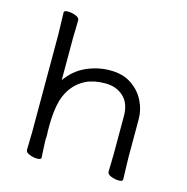

<svg xmlns="http://www.w3.org/2000/svg" viewBox="-106 -808 890 916"><g transform="rotate(15 339.5 -350.0)"><path d="M177 -2Q177 8 158 8Q139 8 119.5 0.5Q100 -7 100 -20L102 -108V-591L99 -698Q99 -708 118 -708Q137 -708 156.5 -700.5Q176 -693 176 -680L174 -591V-384Q212 -438 268.5 -463.5Q325 -489 387 -489Q449 -489 491.5 -460.5Q534 -432 555.5 -388.5Q577 -345 577 -300V-108L580 -2Q580 8 561 8Q542 8 522.5 0.5Q503 -7 503 -20L505 -108V-296Q505 -357 470 -390Q435 -423 379.5 -423Q324 -423 284 -404Q213 -368 188 -286Q173 -233 173 -158V-134Q173 -121 174 -108Q173 -101 173 -94V-81Z"/></g></svg>

Font: LXGW WenKai TC
Style: Regular
Weight: 400
Designer: LXGW / Fontworks Inc.
Foundry: LXGW / Fontworks Inc.
Version: Version 1.330